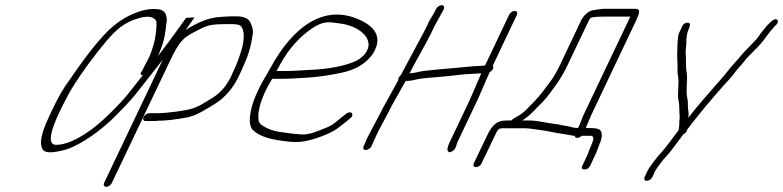

<svg xmlns="http://www.w3.org/2000/svg" viewBox="-20 -550 3022 741"><path d="M698.2 -481C673 -446 644.1 -405 609.7 -360C601.7 -349 594 -340 590.2 -334C592.4 -339 595.7 -349 601.5 -363C615 -397 618.4 -426 621.7 -455C629 -495 615.7 -515 580.7 -515C552.9 -517 517.9 -509 477.2 -489C418.3 -459 380.3 -418 325.1 -348C304 -321 272.2 -277 231.2 -217C211.9 -188 186.5 -140 157.2 -73C135 -19 132.5 15 148.4 31C160.1 41 188.7 40 234.9 27C252.1 22 276 11 307.1 -8C338.1 -27 371.9 -52 407.8 -85C451.9 -128 485.1 -163 505.5 -189L587.3 -293C656.3 -380 703.5 -442 726.6 -477C727.9 -479 729.2 -481 730.4 -483ZM531.4 -260 475.5 -189C444.2 -149 376.1 -84 358.9 -71C315.5 -34 249.3 9 196.3 9C158.3 9 173.8 -55 242.1 -182C268.4 -230 307.5 -287 359.2 -353C403 -408 434.4 -445 478.7 -466C498.4 -475 505 -476 522.8 -482C553.2 -489 571.7 -485 581.8 -471C588.2 -462 579.6 -401 575.1 -386C569.7 -368 563.3 -342 548.8 -316C539.1 -299 534.1 -288 530.7 -281L524.4 -271C520.9 -264 522.4 -260 531.4 -260Z M411.7 156 637.9 -319C654.9 -354 668.8 -379 683.6 -394C691.7 -404 705.9 -414 727.4 -425C783.9 -455 786.5 -457 872.5 -457C889.5 -457 900.9 -455 905.9 -452C926.1 -440 922.9 -392 912.2 -358C902.7 -328 899.6 -315 878.4 -270C860.5 -226 834 -193 799.4 -172C774.6 -157 755.2 -143 728.1 -133C701.9 -123 620.7 -113 587.7 -113H555.7C547.7 -113 537.5 -106 534 -98C530.5 -90 533.2 -83 541.2 -83H573.2C578.2 -83 584.2 -83 589.6 -84C617.6 -84 653.8 -88 697.4 -96C721.6 -100 749.4 -112 779.4 -131C807.5 -147 826.6 -160 837.8 -170C875.8 -205 893.7 -233 923.1 -304C938.6 -337 949.9 -376 955.8 -420C957.6 -432 954 -446 947.1 -462C940.1 -478 922 -487 893 -487H873C864 -487 851.7 -486 836.3 -485L812.7 -483C785.5 -479 758.3 -469 728.2 -453C666.8 -420 643.6 -394 607.9 -319L381.7 156C378.1 164 381.9 171 389.9 171C397.9 171 408.1 164 411.7 156Z M1047.3 -276C1049.5 -280 1054.1 -288 1061.5 -302C1094.5 -362 1137.6 -410 1188.1 -443C1228.3 -469 1248.3 -466 1295.1 -459C1348.9 -452 1398.1 -421 1402.1 -383C1405.6 -356 1381.7 -328 1352.3 -314C1309.3 -295 1248.5 -283 1171.5 -280C1141.2 -279 1120.3 -276 1089.3 -276ZM1030.8 -246H1074.8C1106.8 -246 1128.7 -249 1160 -250C1219 -253 1305.7 -268 1332.2 -279L1355.1 -288C1382.5 -302 1403.2 -320 1419.5 -343C1450.6 -394 1439.5 -435 1383.3 -466C1235.3 -545 1110 -446 1024.4 -289C995.6 -236 992.6 -239 968.2 -184C942.8 -126 934.2 -64 958.5 -46C976.2 -29 1008.1 -16 1052.8 -9C1082.3 -4 1104.6 -2 1119.6 -2C1149.3 -1 1187.2 -10 1231.9 -28C1274.2 -45 1284.7 -56 1316.6 -81L1330.1 -92C1351.1 -108 1334.8 -126 1316.1 -111L1301.6 -100C1255 -60 1257.6 -65 1205.9 -44C1183.1 -35 1162.5 -30 1143.8 -31C1125.1 -32 1099.1 -35 1065.6 -40C1033.9 -44 1007.1 -54 985.4 -71C981 -76 977.9 -82 977.5 -90C974.6 -119 984.3 -156 1005.2 -200C1012 -215 1020.7 -230 1030.8 -246Z M1662.8 -515 1659.9 -509C1649 -487 1636.6 -473 1629.2 -453L1618.3 -431L1527.5 -261C1523.6 -258 1521.3 -254 1519.4 -251C1517.4 -248 1516.5 -245 1517.5 -242C1508.5 -223 1473.2 -162 1463.2 -143L1395.4 -14C1391.6 -5 1389.4 2 1386.8 7L1383.6 14C1379.7 23 1382.8 29 1390.8 29C1398.8 29 1409.7 23 1413.6 14L1416.8 7C1419.4 2 1422.9 -6 1426.7 -15C1445 -57 1471.3 -99 1491.9 -142L1542.4 -232C1545.3 -238 1549.3 -238 1557.3 -238C1563.3 -238 1572.9 -240 1585.8 -243C1598.8 -246 1620.7 -249 1650.4 -251C1680 -253 1716.3 -257 1759.8 -262C1784.8 -265 1814.8 -265 1837.4 -267L1792.9 -164L1715.3 -1C1706.3 18 1704.5 30 1709.9 35C1715.4 40 1722.3 37 1731.8 29C1740 22 1741.5 8 1745.3 -1L1823.2 -165L1870 -272C1881.9 -278 1887.7 -290 1881.6 -296L1974.9 -493C1978.4 -501 1974.6 -508 1966.6 -508C1958.6 -508 1948.4 -501 1944.9 -493L1851.9 -297C1814.3 -295 1797 -294 1749.4 -289C1701.8 -284 1620.2 -279 1593 -272C1581.1 -269 1572.7 -268 1568.7 -268C1564.7 -268 1561.4 -267 1560.1 -266C1577.5 -302 1629.3 -390 1648.3 -431L1659.5 -454L1689.9 -509L1692.8 -515C1696.4 -523 1692.6 -530 1684.6 -530C1676.6 -530 1666.4 -523 1662.8 -515Z M2432.1 -516H2311.1C2304.1 -516 2288.5 -514 2266.3 -510C2250.3 -507 2231.6 -489 2223.2 -472L2142.5 -302C2135.4 -286 2128.9 -275 2124.4 -267C2115.7 -252 2113.1 -247 2103 -234C2086 -212 2065.5 -182 2043.6 -160C2016.1 -133 2006 -117 1976.9 -101C1964.7 -94 1956.1 -89 1953.9 -85H1934.9C1893.9 -85 1876.9 -63 1858.6 -24L1808.7 80C1804.9 89 1809 95 1817 95C1825 95 1834.9 89 1838.7 80L1888.6 -24C1901.4 -52 1904.4 -55 1921.4 -55H2008.4C2025.4 -55 2069.9 -47 2086.2 -45C2107.3 -42 2126.4 -36 2146.8 -34L2194.2 -26H2198.2C2198.6 -21 2201.7 -18 2207.7 -18C2213.7 -18 2219.6 -21 2225.2 -26H2243.2H2260.2C2272.2 -26 2271.8 -12 2266 0L2251.9 35C2250 41 2248.5 46 2246.2 50L2227.9 89C2222.7 99 2226.1 104 2236.1 104C2246.1 104 2252.7 99 2257.9 89L2276.2 50C2278.8 45 2281.4 40 2283.2 34L2296 0C2301.2 -10 2302.3 -20 2302.5 -30C2301.4 -55 2285.7 -56 2240.7 -56L2260.9 -104L2434.6 -470C2447.1 -497 2454.1 -516 2432.1 -516ZM2412.7 -486 2230.9 -104 2216.2 -67 2210.7 -56H2208.7C2192.7 -56 2179.6 -62 2165.2 -64C2148.9 -66 2139.1 -70 2118.8 -72C2091.7 -75 2055.9 -85 2021.9 -85H1995.9C2012.4 -96 2028.5 -109 2042.2 -124C2070.7 -154 2080.6 -160 2105.3 -194L2128.5 -226C2141.1 -244 2150.2 -260 2161.5 -280L2253.2 -472C2253.9 -474 2255.5 -476 2258.8 -480C2262 -484 2281.7 -486 2318.7 -486Z M2476.2 148C2484.2 148 2494.4 141 2497.9 133L2507.6 112C2514 98 2544 60 2554.2 50C2567 38 2605.1 -16 2616.8 -31C2625.4 -36 2631.3 -42 2631.5 -49C2647.4 -71 2655 -79 2681.7 -113C2713.4 -153 2742.5 -185 2770.9 -218C2789.9 -240 2798.8 -246 2815.1 -269C2829.4 -289 2841.2 -298 2855.2 -317C2862.1 -326 2873.9 -338 2891.2 -355C2908.6 -372 2922.7 -388 2935.4 -406C2948.1 -424 2959.2 -437 2968.3 -447C2982.1 -459 2986 -468 2978.9 -474C2968.7 -483 2943.4 -460 2904.1 -405C2891.7 -388 2853.6 -353 2840.2 -336C2826.9 -319 2798.7 -290 2786.3 -273C2775.6 -258 2753 -234 2741.9 -221C2714.8 -189 2668.6 -138 2636 -95C2636.4 -96 2636 -98 2637.3 -102C2639.4 -112 2634.8 -129 2634.9 -139L2634.6 -157C2634.2 -162 2633.4 -169 2631.3 -178C2627.3 -194 2633.4 -248 2630.8 -265C2628.9 -275 2627.8 -284 2628 -291L2627.3 -314C2627.8 -322 2627.3 -330 2626.6 -337C2625.3 -352 2627.7 -366 2628.8 -382C2628.1 -405 2631.4 -425 2640.1 -443C2643.9 -455 2645.4 -463 2631.1 -462C2620.8 -461 2613.5 -454 2609.1 -440C2606.9 -436 2604 -430 2600.4 -422C2593.7 -407 2594.2 -358 2593.7 -347C2592.7 -331 2594.6 -315 2594.9 -300L2594.6 -277C2595.1 -269 2595.9 -259 2597.7 -249C2600.7 -230 2593.9 -183 2598.2 -165C2603.2 -143 2600.8 -126 2602.9 -104C2604.1 -92 2601.2 -86 2601.7 -75C2602.2 -67 2600 -57 2599.2 -48C2589.1 -35 2541.2 31 2530 41C2520.2 50 2484.3 97 2477.6 112L2467.9 133C2464.4 141 2468.2 148 2476.2 148Z"/></svg>

Font: MewTooHand
Style: UltIta
Weight: 400
Designer: Mew Too, Robert Jablonski
Version: Version 0.77